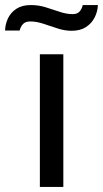

<svg xmlns="http://www.w3.org/2000/svg" viewBox="-85 -741 408 761"><path d="M73 0V-526H166V0ZM-65 -620Q-64 -646 -53 -669Q-42 -692 -19.5 -706.5Q3 -721 37 -721Q67 -721 95 -712.5Q123 -704 150.5 -694.5Q178 -685 203 -685Q222 -685 231 -696Q240 -707 243 -721H303Q302 -695 290 -671.5Q278 -648 255.5 -633.5Q233 -619 199 -619Q171 -619 142.5 -628.5Q114 -638 86.5 -647Q59 -656 35 -656Q15 -656 5.5 -645Q-4 -634 -7 -620Z"/></svg>

Font: Archivo SemiExpanded
Style: Regular
Weight: 400
Width: 6
Designer: Hector Gatti
Foundry: Omnibus-Type
Version: Version 2.001